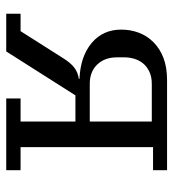

<svg xmlns="http://www.w3.org/2000/svg" viewBox="10 -566 556 616"><g transform="rotate(90 288.0 -258.0)"><path d="M24 -46H80L165 -180Q181 -206 196.5 -218Q212 -230 233 -233V-235Q161 -238 118 -274Q75 -310 75 -369Q75 -399 85 -425.5Q95 -452 115.5 -472.5Q136 -493 166 -504.5Q196 -516 237 -516H526V-471H452V-46H526V0H296V-46H370V-222H286L145 0H24ZM370 -268V-467H249Q226 -467 209.5 -459Q193 -451 183 -438.5Q173 -426 168.5 -410.5Q164 -395 164 -380V-355Q164 -316 187 -292Q210 -268 249 -268Z"/></g></svg>

Font: IBM Plex Serif
Style: Regular
Weight: 400
Designer: Mike Abbink, Paul van der Laan, Pieter van Rosmalen
Foundry: Bold Monday
Version: Version 2.6